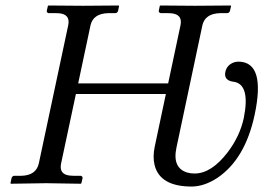

<svg xmlns="http://www.w3.org/2000/svg" viewBox="-20 -666 958 698"><path d="M542.5 -132.8 583 -324.2H255.9L202.1 -71.8Q193.8 -32.2 233.4 -27.8Q240.7 -27.3 247.6 -26.9H273.9Q280.3 -24.9 280.3 -19L275.9 0L273.4 2Q272.5 2 147.9 0L19.5 2L18.1 0L22 -19Q24.9 -25.9 30.8 -26.9H57.6Q111.3 -28.3 121.1 -71.8L228 -574.2Q236.3 -613.8 195.3 -617.7Q189.9 -618.2 183.6 -618.2H156.2Q149.9 -620.1 149.9 -626L154.3 -645L156.2 -646Q157.2 -646 282.2 -645L411.1 -646L413.1 -645L409.2 -626Q406.2 -618.7 399.4 -618.2H373.5Q318.8 -616.7 309.1 -574.2L264.2 -362.8H591.3L636.2 -574.2Q644.5 -613.8 602.5 -617.7Q596.2 -618.2 590.3 -618.2H564.5Q557.1 -620.1 557.1 -626L561 -645L563.5 -646Q564.5 -646 689 -645L818.4 -646L820.3 -645L815.9 -626Q813 -618.7 806.2 -618.2H780.3Q725.6 -616.7 715.8 -574.2L621.6 -129.9Q605.5 -55.2 661.1 -38.6Q672.9 -35.2 687.5 -35.2Q748.5 -35.2 807.6 -112.3Q852.1 -170.9 866.2 -236.8Q890.1 -356 833 -368.2Q796.9 -371.6 798.3 -397.9Q798.8 -401.9 799.3 -404.8Q805.2 -431.2 832.5 -439.9Q840.3 -441.9 848.1 -441.9Q946.3 -439.9 905.8 -249Q871.6 -87.9 770.5 -19.5Q723.1 11.7 677.2 12.2Q561.5 12.2 542 -65.9Q534.7 -95.7 542.5 -132.8Z"/></svg>

Font: Linux Biolinum Slanted O
Style: Slanted
Weight: 400
Designer: Philipp H. Poll
Foundry: Philipp H. Poll
Version: Version 1.0.4